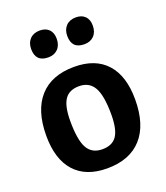

<svg xmlns="http://www.w3.org/2000/svg" viewBox="-129 -771 752 870"><g transform="rotate(-20 247.0 -336.0)"><path d="M164 -682Q192 -682 208 -666Q224 -650 224 -621Q224 -590 206.5 -572Q189 -554 160 -554Q99 -554 99 -616Q99 -646 116.5 -664Q134 -682 164 -682ZM338 -682Q366 -682 382 -666Q398 -650 398 -621Q398 -590 380.5 -572Q363 -554 334 -554Q273 -554 273 -616Q273 -646 290.5 -664Q308 -682 338 -682ZM254 -474Q356 -474 410 -414Q464 -354 464 -241Q464 -119 406 -54.5Q348 10 239 10Q137 10 83 -50Q29 -110 29 -223Q29 -345 87 -409.5Q145 -474 254 -474ZM245 -384Q197 -384 175.5 -352Q154 -320 154 -249Q154 -157 176 -118Q198 -79 248 -79Q296 -79 317.5 -110.5Q339 -142 339 -214Q339 -305 316.5 -344.5Q294 -384 245 -384Z"/></g></svg>

Font: Alegreya Sans SC
Style: Bold
Weight: 700
Designer: Juan Pablo del Peral
Foundry: Huerta Tipografica
Version: Version 2.007